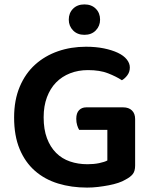

<svg xmlns="http://www.w3.org/2000/svg" viewBox="-20 -835 692 871"><path d="M593 -84Q593 -59 582.5 -45.5Q572 -32 549 -20Q536 -12 516.5 -5.5Q497 1 473.5 5.5Q450 10 425 13Q400 16 375 16Q304 16 243.5 -2.5Q183 -21 138.5 -60Q94 -99 69 -159Q44 -219 44 -302Q44 -381 69.5 -441.5Q95 -502 139.5 -542Q184 -582 243 -602.5Q302 -623 370 -623Q415 -623 451.5 -615.5Q488 -608 514.5 -595.5Q541 -583 555 -565.5Q569 -548 569 -529Q569 -509 558 -494Q547 -479 533 -471Q507 -488 470 -502.5Q433 -517 379 -517Q335 -517 298 -502.5Q261 -488 234.5 -461Q208 -434 193 -394Q178 -354 178 -303Q178 -248 193 -208Q208 -168 234.5 -141.5Q261 -115 297.5 -102.5Q334 -90 377 -90Q406 -90 430 -95Q454 -100 467 -107V-246H339Q334 -254 330 -267Q326 -280 326 -296Q326 -322 338.5 -335Q351 -348 371 -348H539Q564 -348 578.5 -334Q593 -320 593 -295ZM434 -746Q434 -717 414.5 -697Q395 -677 363 -677Q331 -677 311.5 -697Q292 -717 292 -746Q292 -776 311.5 -795.5Q331 -815 363 -815Q395 -815 414.5 -795.5Q434 -776 434 -746Z"/></svg>

Font: Baloo 2 SemiBold
Style: Regular
Weight: 600
Designer: Sarang Kulkarni and Ek Type
Foundry: Ek Type
Version: Version 1.640;hotconv 1.0.111;makeotfexe 2.5.65597; ttfautoh